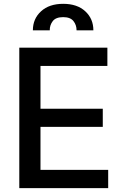

<svg xmlns="http://www.w3.org/2000/svg" viewBox="-20 -974 643 994"><path d="M79.9 0V-727.3H535.9V-632.8H189.6V-411.2H512.1V-317.1H189.6V-94.5H540.1V0ZM150.2 -817.1Q150.2 -876.8 192.5 -915.5Q234.7 -954.2 307.2 -954.2Q379.6 -954.2 421.5 -915.5Q463.4 -876.8 463.4 -817.1H376.4Q376.4 -844.5 360.3 -864.9Q344.1 -885.3 307.2 -885.3Q268.8 -885.3 253 -864.5Q237.2 -843.8 237.6 -817.1Z"/></svg>

Font: InterMG Medium
Style: Regular
Weight: 500
Designer: Rasmus Andersson
Foundry: rsms
Version: Version 3.019;December 26, 2023;FontCreator 15.0.0.2955 64-b